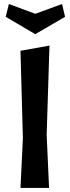

<svg xmlns="http://www.w3.org/2000/svg" viewBox="-20 -918 342 938"><path d="M152.3 -751Q116.2 -772.5 7.8 -835.9Q11.7 -851.6 23.4 -898.4Q55.7 -886.7 152.3 -850.6Q184.6 -862.3 283.2 -898.4Q287.1 -882.8 297.9 -835.9Q261.7 -814.5 152.3 -751ZM221.7 -695.3Q218.8 -585.9 208 -259.8Q210.9 -195.3 219.7 0Q184.6 0 80.1 0Q83 -60.5 91.8 -243.2Q88.9 -349.6 80.1 -669.9Q115.2 -675.8 221.7 -695.3Z"/></svg>

Font: Acme Polish
Style: Regular
Weight: 400
Designer: Juan Pablo del Peral
Version: Version 1.002